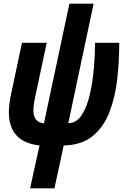

<svg xmlns="http://www.w3.org/2000/svg" viewBox="-20 -780 676 1040"><path d="M275 240 325 8Q422 6 482 -43Q542 -92 573 -173Q604 -254 615 -352Q626 -450 626 -548H495Q495 -486 488.5 -411Q482 -336 466.5 -268Q451 -200 422.5 -156.5Q394 -113 350 -113L487 -760H356L218 -112Q161 -117 161 -182Q161 -210 171 -257L233 -548H99L42 -280Q28 -217 28 -172Q28 -11 194 8L143 240Z"/></svg>

Font: Noto Sans UI Condensed ExtraBold
Style: Italic
Weight: 800
Width: 3
Designer: Monotype Design Team
Foundry: Monotype Imaging Inc.
Version: 1.001